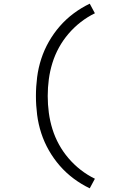

<svg xmlns="http://www.w3.org/2000/svg" viewBox="-20 -861 640 1042"><path d="M467 161Q421 139 379.5 108Q338 77 304.5 38.5Q271 0 245.5 -44.5Q220 -89 204 -138Q188 -187 181.5 -238Q175 -289 175 -340Q175 -391 181.5 -442Q188 -493 204 -542Q220 -591 245.5 -635.5Q271 -680 304.5 -718.5Q338 -757 379.5 -788Q421 -819 467 -841L495 -789Q454 -769 418 -741Q382 -713 352 -678Q322 -643 300 -603Q278 -563 264.5 -519.5Q251 -476 245 -431Q239 -386 239 -340Q239 -294 245 -249Q251 -204 264.5 -160.5Q278 -117 300 -77Q322 -37 352 -2Q382 33 418 61Q454 89 495 109Z"/></svg>

Font: Iosevka SS04 Light Extended
Style: Regular
Weight: 300
Width: 7
Monospace: yes
Designer: Belleve Invis
Foundry: Belleve Invis
Version: Version 19.0.0; ttfautohint (v1.8.4)